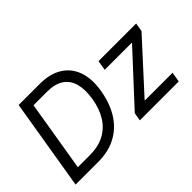

<svg xmlns="http://www.w3.org/2000/svg" viewBox="-104 -1087 1447 1447"><g transform="rotate(-45 619.0 -364.0)"><path d="M279.3 0H88.9L102.1 -80.6H271.5Q361.3 -80.6 425.8 -115Q490.2 -149.4 529.8 -213.4Q569.3 -277.3 583.5 -365.2Q598.1 -453.1 581.5 -516.1Q564.9 -579.1 515.4 -613Q465.8 -647 381.3 -647H192.4L205.6 -727.5H385.3Q491.7 -727.5 562.5 -683.8Q633.3 -640.1 662.4 -558.8Q691.4 -477.5 672.9 -364.7Q653.8 -250 602.8 -168.7Q551.8 -87.4 470.5 -43.7Q389.2 0 279.3 0ZM250 -727.5 129.4 0H38.1L158.7 -727.5ZM722.7 0 733.9 -64.9 1092.3 -452.6 1092.8 -456.5H805.2L817.9 -535.6H1219.2L1208 -467.3L857.4 -83.5L856.4 -79.1H1150.9L1137.7 0Z"/></g></svg>

Font: Inter 20pt
Style: Italic
Weight: 400
Italic angle: -9.3988°
Version: Version 4.001;git-66647c0bb